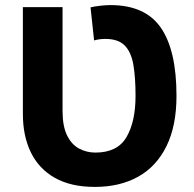

<svg xmlns="http://www.w3.org/2000/svg" viewBox="-20 -721 764 755"><path d="M353 14Q259 14 196 -21.5Q133 -57 101.5 -121.5Q70 -186 70 -272V-693H226V-285Q226 -224 244 -188Q262 -152 291.5 -136.5Q321 -121 355 -121Q442 -121 477.5 -182Q513 -243 513 -344Q513 -416 504.5 -466Q496 -516 470.5 -542Q445 -568 394 -568Q371 -568 350 -562L336 -692Q352 -696 375 -698.5Q398 -701 414 -701Q551 -701 612.5 -612Q674 -523 674 -344Q674 -226 634.5 -146Q595 -66 523 -26Q451 14 353 14Z"/></svg>

Font: Ubuntu Sans ExtraBold
Style: Regular
Weight: 800
Designer: Dalton Maag Ltd
Foundry: Dalton Maag Ltd
Version: Version 1.006; ttfautohint (v1.8.4.7-5d5b)